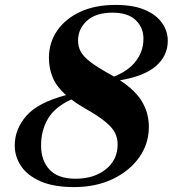

<svg xmlns="http://www.w3.org/2000/svg" viewBox="-20 -748 705 781"><path d="M585.5 -232Q585.5 -163 546 -107.5Q506.5 -52 438 -19.5Q369.5 13 281.5 13Q199 13 145.5 -10.2Q92 -33.5 66 -72Q40 -110.5 40 -156.5Q40 -222.5 87.2 -276.8Q134.5 -331 248.5 -361Q209.5 -396 194.2 -433.2Q179 -470.5 179 -513Q179 -574 212.2 -622.8Q245.5 -671.5 306.2 -699.8Q367 -728 450 -728Q522.5 -728 569.5 -707.8Q616.5 -687.5 639.5 -654.2Q662.5 -621 662.5 -582Q662.5 -521 614.2 -479.2Q566 -437.5 468 -421.5Q532.5 -379 559 -332.5Q585.5 -286 585.5 -232ZM432.5 -443Q438.5 -439.5 444 -436.5Q504.5 -461 534 -501Q563.5 -541 563.5 -590.5Q563.5 -636.5 531.5 -666.5Q499.5 -696.5 438.5 -696.5Q369 -696.5 333.2 -663.2Q297.5 -630 297.5 -583Q297.5 -559 308 -538.8Q318.5 -518.5 347.8 -496Q377 -473.5 432.5 -443ZM147 -156.5Q147 -95 181.5 -58Q216 -21 287.5 -21Q362 -21 410.2 -59.2Q458.5 -97.5 458.5 -161Q458.5 -185 448.5 -206.2Q438.5 -227.5 410 -251.5Q381.5 -275.5 325 -307.5Q293.5 -325.5 270 -343.5Q202.5 -312.5 174.8 -264.5Q147 -216.5 147 -156.5Z"/></svg>

Font: Newsreader 72pt
Style: Bold Italic
Weight: 700
Italic angle: -17°
Designer: Hugues Gentile
Foundry: Production Type
Version: Version 1.003; ttfautohint (v1.8.3)